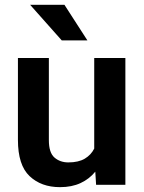

<svg xmlns="http://www.w3.org/2000/svg" viewBox="-20 -770 598 800"><path d="M380.4 0 377 -54.7Q352.5 -24.4 315.9 -7.3Q279.3 9.8 230 9.8Q151.9 9.8 103.3 -36.1Q54.7 -82 54.7 -187V-528.3H183.6V-186Q183.6 -133.8 207 -113.5Q230.5 -93.3 264.6 -93.3Q307.1 -93.3 333.3 -108.9Q359.4 -124.5 372.6 -150.9V-528.3H502.4V0ZM248.5 -750 344.2 -601.6H237.3L105.5 -750Z"/></svg>

Font: Vazirmatn RD UI FD SemiBold
Style: Regular
Weight: 600
Designer: Saber Rastikerdar
Foundry: Saber Rastikerdar
Version: Version 33.003